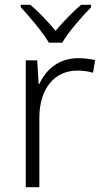

<svg xmlns="http://www.w3.org/2000/svg" viewBox="-20 -785 434 805"><path d="M185 -606H241C265 -649 324 -716 362 -755V-765H320C284 -735 245 -693 213 -656C182 -693 143 -735 107 -765H67V-755C103 -716 160 -649 185 -606ZM307 -541C227 -541 172 -493 145 -433H142L136 -532H88V0H145V-292C145 -411 207 -489 304 -489C328 -489 349 -486 370 -480L379 -533C358 -538 333 -541 307 -541Z"/></svg>

Font: Noto Sans Gujarati UI Light
Style: Regular
Weight: 300
Designer: Jelle Bosma - Monotype Design Team, Universal Thirst
Foundry: Monotype Imaging Inc.
Version: Version 2.106